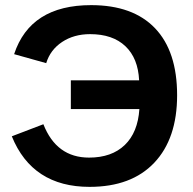

<svg xmlns="http://www.w3.org/2000/svg" viewBox="-20 -718 751 748"><path d="M327 -104Q415 -104 466 -153Q517 -202 523 -293H256V-405H522Q518 -491 468.5 -538Q419 -585 331 -585Q268 -585 222 -554.5Q176 -524 160 -472L35 -507Q98 -698 335 -698Q498 -698 584 -608Q670 -518 670 -347Q670 -178 581 -84Q492 10 329 10Q106 10 26 -187L149 -234Q200 -104 327 -104Z"/></svg>

Font: Libra Sans
Style: Bold
Weight: 700
Foundry: Context Ltd
Version: Version 1.000